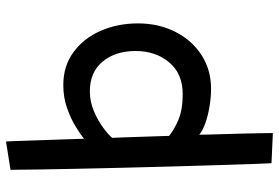

<svg xmlns="http://www.w3.org/2000/svg" viewBox="-165 -567 930 640"><g transform="rotate(-90 300.0 -247.0)"><path d="M176.5 197.5 76 193Q75 176 73.2 128.2Q71.5 80.5 69.5 12.5Q67.5 -55.5 65.2 -134.8Q63 -214 61 -295.2Q59 -376.5 57.5 -451.2Q56 -526 55 -585Q54 -644 54 -677L148.5 -692Q149 -683.5 150 -655.8Q151 -628 152.2 -589.8Q153.5 -551.5 155 -510Q156.5 -468.5 157.5 -432Q170.5 -442.5 196.8 -459Q223 -475.5 259 -488.2Q295 -501 336.5 -501Q400 -501 446.2 -467Q492.5 -433 517.2 -376.5Q542 -320 542 -252Q542 -183.5 514.2 -128.2Q486.5 -73 437.2 -40.8Q388 -8.5 324.5 -8.5Q296 -8.5 265.5 -13.5Q235 -18.5 209.5 -27.5Q184 -36.5 171 -48Q171 -40.5 171.5 -17.2Q172 6 173 37Q174 68 174.8 100Q175.5 132 176 158.2Q176.5 184.5 176.5 197.5ZM306.5 -103Q374.5 -103 412.2 -148.2Q450 -193.5 450 -259.5Q450 -328 414.5 -370.2Q379 -412.5 316 -412.5Q281 -412.5 249 -398.8Q217 -385 193.5 -367.5Q170 -350 160.5 -338Q161 -330 162 -302.8Q163 -275.5 164 -242.5Q165 -209.5 166 -182.5Q167 -155.5 167 -148.5Q186.5 -132 220.2 -117.5Q254 -103 306.5 -103Z"/></g></svg>

Font: Grandstander
Style: Regular
Weight: 400
Designer: Tyler Finck
Foundry: Etcetera Type Co
Version: Version 1.200; ttfautohint (v1.8.3)